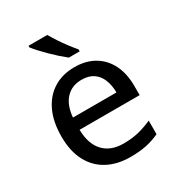

<svg xmlns="http://www.w3.org/2000/svg" viewBox="-183 -884 935 1011"><g transform="rotate(-30 284.5 -378.0)"><path d="M294.4 -547.9Q364.7 -547.9 415 -517.8Q465.3 -487.8 492.2 -433.1Q519 -378.4 519 -304.2V-248.5H153.8Q155.3 -162.1 198.2 -116Q241.2 -69.8 318.8 -69.8Q370.1 -69.8 410.2 -79.6Q450.2 -89.4 493.2 -108.4V-25.9Q452.6 -7.3 411.9 1.2Q371.1 9.8 314.5 9.8Q236.3 9.8 177.5 -21.5Q118.7 -52.7 85.9 -114Q53.2 -175.3 53.2 -265.1Q53.2 -354 83 -417.2Q112.8 -480.5 167 -514.2Q221.2 -547.9 294.4 -547.9ZM293.9 -471.7Q234.4 -471.7 198.2 -432.9Q162.1 -394 155.8 -321.8H420.4Q419.9 -366.2 406.2 -399.9Q392.6 -433.6 365 -452.6Q337.4 -471.7 293.9 -471.7ZM256.3 -766.1Q269 -743.7 287.1 -716.1Q305.2 -688.5 325 -662.6Q344.7 -636.7 360.8 -618.2V-606H294.9Q276.9 -620.1 254.9 -639.6Q232.9 -659.2 210.9 -680.9Q189 -702.6 170.9 -722.4Q152.8 -742.2 142.1 -756.3V-766.1Z"/></g></svg>

Font: Open Sans Medium
Style: Regular
Weight: 500
Designer: Monotype Design Team
Foundry: Monotype Imaging Inc.
Version: Version 3.000